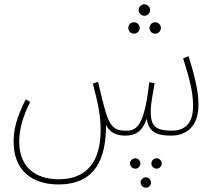

<svg xmlns="http://www.w3.org/2000/svg" viewBox="-20 -623 1014 889"><path d="M648 -550C663 -550 675 -562 675 -577C675 -591 663 -603 648 -603C634 -603 622 -591 622 -577C622 -562 634 -550 648 -550ZM600 -467C615 -467 627 -479 627 -494C627 -508 615 -520 600 -520C586 -520 574 -508 574 -494C574 -479 586 -467 600 -467ZM698 -467C713 -467 725 -479 725 -494C725 -508 713 -520 698 -520C684 -520 672 -508 672 -494C672 -479 684 -467 698 -467ZM250 231C423 231 471 111 471 -44C485 -16 511 5 559 5C605 5 639 -12 659 -73C669 -21 691 5 774 5C817 5 899 -15 899 -137C899 -203 880 -277 853 -363L828 -353C862 -245 874 -190 874 -131C874 -39 823 -18 776 -18C692 -18 678 -46 678 -110C678 -144 690 -202 696 -238L671 -242C647 -17 602 -18 559 -18C508 -18 488 -42 468 -108C456 -151 452 -168 434 -244L410 -236C433 -146 446 -92 446 -21C446 80 415 207 251 207C147 207 69 153 69 33C69 -26 87 -87 120 -151L99 -163C53 -71 43 -18 43 33C43 168 130 231 250 231ZM705 110C691 110 681 121 681 134C681 147 691 158 705 158C718 158 729 147 729 134C729 121 718 110 705 110ZM607 110C593 110 582 121 582 134C582 147 593 158 607 158C620 158 630 147 630 134C630 121 620 110 607 110ZM656 198C642 198 631 209 631 222C631 235 642 246 656 246C669 246 679 235 679 222C679 209 669 198 656 198Z"/></svg>

Font: Noto Sans Arabic UI Cn Th
Style: Regular
Weight: 100
Width: 3
Designer: Monotype Design Team, Nadine Chahine and Nizar Qandah
Foundry: Monotype Imaging Inc.
Version: Version 2.010